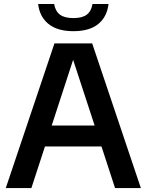

<svg xmlns="http://www.w3.org/2000/svg" viewBox="-20 -962 750 982"><path d="M568.5 0 499 -213H210L140.5 0H9.5L258.5 -740H451.5L700.5 0ZM244.5 -320H464L354 -656ZM175 -941.5H257Q263 -905 286.5 -887.2Q310 -869.5 355.5 -869.5Q401 -869.5 424 -887.2Q447 -905 453 -941.5H535Q527.5 -876 482.5 -839.2Q437.5 -802.5 355.5 -802.5Q273.5 -802.5 228 -839.5Q182.5 -876.5 175 -941.5Z"/></svg>

Font: Encode Sans SemiBold
Style: Regular
Weight: 600
Designer: Multiple Designers
Foundry: Impallari Type
Version: Version 2.000